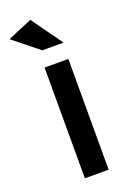

<svg xmlns="http://www.w3.org/2000/svg" viewBox="-166 -812 596 867"><g transform="rotate(-20 132.0 -378.5)"><path d="M-20 -707 98.1 -756.8 204.1 -608.9H102.1ZM85 0V-532.2H199.2V0Z"/></g></svg>

Font: Trueno
Style: Regular
Weight: 400
Designer: Julieta Ulanovsky
Foundry: Julieta Ulanovsky
Version: Version 3.001b | FøM Fix